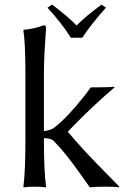

<svg xmlns="http://www.w3.org/2000/svg" viewBox="-20 -807 543 830"><path d="M286.1 -644Q247.6 -706.1 185.1 -773.9L205.1 -787.1Q275.9 -733.9 311 -696.8Q349.6 -736.3 418.9 -787.1L438 -773.9Q370.6 -698.2 335.9 -644ZM89.8 -200.2V-481.9Q89.8 -625 81.1 -674.8L83 -678.2Q128.9 -682.1 169.9 -698.2Q178.2 -696.3 179.2 -688Q170.4 -565.9 169.9 -500V-240.2Q197.3 -243.2 213.9 -254.9Q269.5 -297.4 341.8 -388.7Q359.4 -410.6 372.1 -429.2Q453.6 -429.2 473.1 -432.1L475.1 -429.2Q377 -346.2 272.9 -237.8Q336.9 -160.6 444.3 -52.7Q474.6 -22 496.1 0L494.1 2.9Q479 0 434.1 0Q394 0 368.2 2.9Q283.7 -118.7 243.7 -163.6Q228.5 -180.7 210.9 -199.2Q199.2 -209 169.9 -210V-200.2Q169.9 -65.9 179.2 0L176.8 2.9Q158.7 0 129.9 0Q101.1 0 83 2.9L81.1 0Q89.8 -65.4 89.8 -200.2Z"/></svg>

Font: Linux Biolinum O
Style: Regular
Weight: 400
Designer: Philipp H. Poll
Foundry: Philipp H. Poll
Version: Version 1.0.4